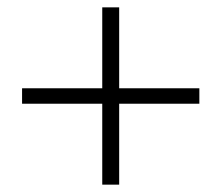

<svg xmlns="http://www.w3.org/2000/svg" viewBox="-20 -567 602 522"><path d="M522 -327V-285H304V-65H258V-285H40V-327H258V-547H304V-327Z"/></svg>

Font: Ek Mukta ExtraLight
Style: Regular
Weight: 275
Designer: Girish Dalvi and Yashodeep Gholap
Foundry: Ek Type
Version: Version 2.538;PS 1.002;hotconv 16.6.51;makeotf.lib2.5.65220;